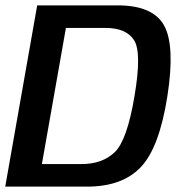

<svg xmlns="http://www.w3.org/2000/svg" viewBox="-30 -695 680 715"><path d="M-10.5 0H294Q425.5 0 494.5 -72.8Q563.5 -145.5 593.5 -338Q622.5 -525.5 581 -600.2Q539.5 -675 408 -675H108.5ZM126 -84 215.5 -591H362.5Q440 -591 469.2 -545.5Q498.5 -500 471 -338Q443.5 -172.5 397.2 -128.2Q351 -84 273.5 -84Z"/></svg>

Font: Anybody UltraCondensed Thin Medium
Style: Italic
Weight: 500
Italic angle: -10°
Version: Version 1.111